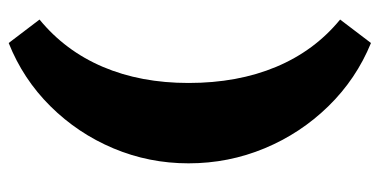

<svg xmlns="http://www.w3.org/2000/svg" viewBox="-236 -515 874 442"><g transform="rotate(90 201.0 -294.0)"><path d="M25 52Q97 -7 134 -94Q171 -181 171 -291Q171 -404 134 -492.5Q97 -581 25 -640L79 -711Q162 -677 224.5 -613Q287 -549 321.5 -466Q356 -383 356 -291Q356 -200 321.5 -118Q287 -36 224.5 27Q162 90 79 123Z"/></g></svg>

Font: Ysabeau Heavy
Style: Regular
Weight: 800
Designer: Christian Thalmann (Catharsis Fonts)
Version: Version 0.003